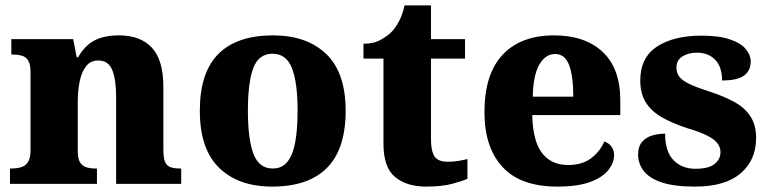

<svg xmlns="http://www.w3.org/2000/svg" viewBox="-20 -681 2852 711"><path d="M17 0V-57H20Q43 -57 59 -62Q75 -67 84 -81.5Q93 -96 93 -125V-415Q93 -442 85 -456Q77 -470 62 -474.5Q47 -479 25 -479H22V-536H251L264 -469H269Q286 -498 306.5 -515.5Q327 -533 355 -541.5Q383 -550 421 -550Q500 -550 542.5 -504.5Q585 -459 585 -358V-128Q585 -97 591 -82Q597 -67 611 -62Q625 -57 647 -57H651V0H410V-322Q410 -387 395.5 -422Q381 -457 344 -457Q315 -457 298.5 -435.5Q282 -414 275 -379.5Q268 -345 268 -305V-122Q268 -94 276 -80.5Q284 -67 298.5 -62Q313 -57 335 -57H339V0Z M988 10Q863 10 791.5 -59.5Q720 -129 720 -271Q720 -412 788.5 -481Q857 -550 991 -550Q1116 -550 1188 -481Q1260 -412 1260 -271Q1260 -129 1191 -59.5Q1122 10 988 10ZM990 -57Q1024 -57 1044 -81.5Q1064 -106 1073 -153.5Q1082 -201 1082 -271Q1082 -376 1061 -429Q1040 -482 989 -482Q938 -482 918 -429Q898 -376 898 -271Q898 -166 918.5 -111.5Q939 -57 990 -57Z M1558 10Q1486 10 1443 -25.5Q1400 -61 1400 -149V-464H1326V-519Q1364 -519 1390.5 -534Q1417 -549 1432 -565Q1446 -580 1458.5 -604Q1471 -628 1478 -661H1576V-536H1702V-464H1576V-165Q1576 -122 1589 -102Q1602 -82 1638 -82Q1658 -82 1676.5 -85Q1695 -88 1711 -92V-19Q1694 -11 1655 -0.5Q1616 10 1558 10Z M2044 10Q1908 10 1841 -62.5Q1774 -135 1774 -266Q1774 -407 1841.5 -478.5Q1909 -550 2032 -550Q2146 -550 2211.5 -489Q2277 -428 2277 -309V-255H1951Q1953 -159 1987 -114.5Q2021 -70 2084 -70Q2136 -70 2169 -95Q2202 -120 2218 -157Q2235 -151 2244.5 -138Q2254 -125 2254 -107Q2254 -78 2232.5 -51Q2211 -24 2165 -7Q2119 10 2044 10ZM2103 -323Q2103 -399 2087.5 -440Q2072 -481 2036 -481Q1999 -481 1976.5 -440.5Q1954 -400 1953 -323Z M2554 10Q2475 10 2429 -6Q2383 -22 2363 -49Q2343 -76 2343 -108Q2343 -139 2358 -156Q2373 -173 2396 -179.5Q2419 -186 2443 -186Q2443 -120 2474 -88Q2505 -56 2555 -56Q2605 -56 2626.5 -74Q2648 -92 2648 -117Q2648 -137 2635.5 -152Q2623 -167 2596.5 -180Q2570 -193 2526 -206Q2468 -225 2429.5 -247.5Q2391 -270 2371 -302.5Q2351 -335 2351 -383Q2351 -468 2413 -508.5Q2475 -549 2577 -549Q2643 -549 2683.5 -535Q2724 -521 2742 -499Q2760 -477 2760 -454Q2760 -419 2735 -401Q2710 -383 2654 -383Q2654 -433 2628.5 -459.5Q2603 -486 2561 -486Q2529 -486 2507 -472Q2485 -458 2485 -431Q2485 -411 2496 -396.5Q2507 -382 2535 -369Q2563 -356 2613 -340Q2662 -324 2700 -303Q2738 -282 2759 -250Q2780 -218 2780 -170Q2780 -88 2722.5 -39Q2665 10 2554 10Z"/></svg>

Font: Noto Serif Bengali ExtraBold
Style: Regular
Weight: 800
Designer: Juan Bruce, Universal Thirst, Indian Type Foundry and the Monotype Design Team.
Foundry: Monotype Imaging Inc.
Version: Version 2.003